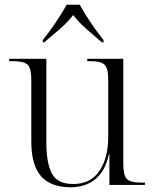

<svg xmlns="http://www.w3.org/2000/svg" viewBox="-20 -786 658 816"><path d="M282 10Q196 10 154.5 -37Q113 -84 113 -185V-443Q113 -478 107 -495.5Q101 -513 83.5 -519.5Q66 -526 33 -526H19V-536H177V-181Q177 -93 200.5 -48.5Q224 -4 291 -4Q365 -4 402.5 -59.5Q440 -115 440 -204V-443Q440 -478 434 -495.5Q428 -513 411 -519.5Q394 -526 361 -526H351V-536H504V-92Q504 -41 519 -25.5Q534 -10 579 -10H596V0H445V-131H443Q431 -77 406.5 -46.5Q382 -16 349.5 -3Q317 10 282 10ZM162 -616Q188 -648 216.5 -690Q245 -732 263 -766H319Q337 -732 365.5 -690Q394 -648 420 -616V-606H413Q382 -632 348 -662Q314 -692 291 -722Q268 -692 233.5 -662Q199 -632 168 -606H162Z"/></svg>

Font: Noto Serif Display Light
Style: Regular
Weight: 300
Designer: Monotype Design Team
Foundry: Monotype Imaging Inc.
Version: Version 2.009